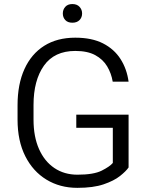

<svg xmlns="http://www.w3.org/2000/svg" viewBox="-20 -904 723 934"><path d="M605.5 -346.2V-89.4Q592.8 -70.8 563.5 -47.6Q534.2 -24.4 483.9 -7.3Q433.6 9.8 356.4 9.8Q271.5 9.8 205.8 -30.3Q140.1 -70.3 102.8 -144.5Q65.4 -218.8 65.4 -321.8V-392.1Q65.4 -494.1 98.9 -567.9Q132.3 -641.6 195.1 -681.2Q257.8 -720.7 346.2 -720.7Q426.8 -720.7 481.2 -692.9Q535.6 -665 566.4 -616.7Q597.2 -568.4 605.5 -506.8H528.3Q521.5 -547.4 501.2 -581.3Q481 -615.2 443.4 -635.7Q405.8 -656.2 346.2 -656.2Q244.6 -656.2 193.8 -584.7Q143.1 -513.2 143.1 -393.1V-321.8Q143.1 -239.3 169.7 -179.2Q196.3 -119.1 244.4 -86.7Q292.5 -54.2 356.9 -54.2Q435.5 -54.2 474.9 -74Q514.2 -93.8 528.8 -111.3V-282.2H351.1V-346.2ZM285.6 -838.4Q285.6 -857.4 297.6 -870.8Q309.6 -884.3 332 -884.3Q354.5 -884.3 366.9 -870.8Q379.4 -857.4 379.4 -838.4Q379.4 -819.3 366.9 -806.4Q354.5 -793.5 332 -793.5Q309.6 -793.5 297.6 -806.4Q285.6 -819.3 285.6 -838.4Z"/></svg>

Font: Vazirmatn RD FD Light
Style: Regular
Weight: 300
Designer: Saber Rastikerdar
Foundry: Saber Rastikerdar
Version: Version 33.003